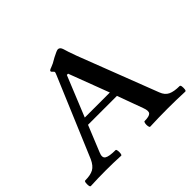

<svg xmlns="http://www.w3.org/2000/svg" viewBox="-157 -882 1089 1089"><g transform="rotate(-45 387.5 -337.5)"><path d="M6 3Q0 3 -1.5 -8Q-3 -19 -1.5 -30.5Q0 -42 6 -42Q48 -42 72 -55Q96 -68 113 -105L313 -580Q319 -594 319 -598Q319 -602 311.5 -608Q304 -614 304 -619Q304 -626 323 -632Q332 -635 345 -641.5Q358 -648 376 -659Q412 -678 422 -678Q438 -678 445 -655Q451 -632 472 -575L656 -98Q668 -66 693 -54Q718 -42 763 -42Q769 -42 770.5 -30.5Q772 -19 770.5 -8Q769 3 763 3Q693 0 623 0Q553 0 482 3Q477 3 475 -8Q473 -19 475 -30.5Q477 -42 482 -42Q520 -42 530.5 -54Q541 -66 529 -98L472 -254H240L176 -97Q162 -65 179.5 -53.5Q197 -42 249 -42Q254 -42 255.5 -30.5Q257 -19 255.5 -8Q254 3 249 3Q187 0 128 0Q67 0 6 3ZM256 -296H457L365 -539H355Z"/></g></svg>

Font: Junicode SmExp
Style: Bold
Weight: 700
Width: 6
Designer: Peter S. Baker
Version: Version 2.205; ttfautohint (v1.8.4)